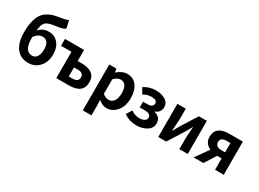

<svg xmlns="http://www.w3.org/2000/svg" viewBox="-40 -1711 3781 2808"><g transform="rotate(30 1850.5 -306.5)"><path d="M191 -346V-313Q191 -211 225 -158.5Q259 -106 323 -106Q374 -106 403 -151Q432 -196 432 -274Q432 -425 322 -425Q246 -425 191 -346ZM533 -828 561 -700Q526 -672 434 -659Q399 -654 382 -651.5Q365 -649 339.5 -644Q314 -639 302 -634Q290 -629 272.5 -621Q255 -613 247 -603.5Q239 -594 228.5 -580Q218 -566 213 -548Q208 -530 203.5 -508Q199 -486 196 -457Q261 -534 365 -534Q460 -534 521.5 -465Q583 -396 583 -274Q583 -145 509.5 -65.5Q436 14 325 14Q194 14 122.5 -80.5Q51 -175 51 -347Q51 -449 68.5 -524Q86 -599 114.5 -646Q143 -693 190 -724.5Q237 -756 286 -770.5Q335 -785 404 -795Q485 -806 533 -828Z M795 0V-444H619V-560H941V-373H1010Q1119 -373 1182 -329Q1245 -285 1245 -189Q1245 0 1010 0ZM941 -112H1002Q1104 -112 1104 -190Q1104 -265 1002 -265H941Z M1367 215V-560H1487L1497 -502H1501Q1586 -574 1666 -574Q1769 -574 1827.5 -496.5Q1886 -419 1886 -289Q1886 -151 1815.5 -68.5Q1745 14 1648 14Q1576 14 1509 -47L1513 45V215ZM1615 -107Q1669 -107 1702 -153Q1735 -199 1735 -287Q1735 -453 1624 -453Q1571 -453 1513 -395V-149Q1562 -107 1615 -107Z M2154 14Q2029 14 1938 -54L1996 -147Q2062 -99 2140 -99Q2189 -99 2221.5 -119Q2254 -139 2254 -172Q2254 -239 2152 -239H2066V-336H2141Q2234 -336 2234 -400Q2234 -460 2143 -460Q2066 -460 2005 -420L1949 -514Q2038 -574 2152 -574Q2247 -574 2311.5 -533.5Q2376 -493 2376 -416Q2376 -378 2353 -344.5Q2330 -311 2286 -297V-292Q2398 -264 2398 -158Q2398 -79 2325.5 -32.5Q2253 14 2154 14Z M2517 0V-560H2659V-383Q2659 -362 2646 -183H2650Q2714 -294 2717 -300L2881 -560H3015V0H2873V-176Q2873 -225 2886 -377H2882Q2832 -290 2815 -259L2651 0Z M3476 -294V-451H3414Q3310 -451 3310 -375Q3310 -337 3337 -315.5Q3364 -294 3414 -294ZM3395 -560H3623V0H3476V-192H3403H3401L3279 0H3115L3270 -220Q3165 -269 3165 -379Q3165 -560 3395 -560Z"/></g></svg>

Font: Noto Sans Korean Bold
Style: Bold
Weight: 700
Designer: Ryoko NISHIZUKA  (kana & ideographs); Paul D. Hunt (Latin, Greek & Cyrillic); Wenlong ZHANG  (bopomofo); Sandoll Communi
Foundry: Adobe Systems Incorporated
Version: Version 1.000;PS 1;hotconv 1.0.78;makeotf.lib2.5.61930